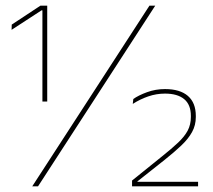

<svg xmlns="http://www.w3.org/2000/svg" viewBox="-20 -659 752 679"><path d="M130 -300V-622.5H127L21 -553.5L21.5 -572L123 -639H147V-300ZM94 0 508.5 -639H529L114.5 0ZM447 0V-20.5L553 -106Q587.5 -133.5 610 -154.8Q632.5 -176 643.8 -197.2Q655 -218.5 655 -245.5V-249Q655 -289 631.2 -308.5Q607.5 -328 563.5 -328Q533 -328 504 -318Q475 -308 449.5 -291.5L451.5 -309Q470 -322 500 -333Q530 -344 563.5 -344Q616.5 -344 644.5 -319.8Q672.5 -295.5 672.5 -249V-245Q672.5 -216 659.2 -192Q646 -168 621.2 -144.5Q596.5 -121 562 -93.5L466 -17.5V-11L459 -16H680.5V0Z"/></svg>

Font: Anek Tamil Medium Thin
Style: Regular
Weight: 250
Version: Version 1.003